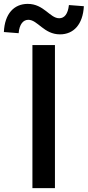

<svg xmlns="http://www.w3.org/2000/svg" viewBox="-70 -947 452 989"><path d="M97 -715V22H213V-715ZM-50 -782 26 -776C30 -823 50 -845 76 -845C124 -845 156 -770 239 -770C309 -770 357 -821 362 -915L285 -921C280 -875 262 -853 235 -853C187 -853 156 -927 73 -927C2 -927 -46 -876 -50 -782Z"/></svg>

Font: コーポレート・ロゴ ver3 Medium
Style: Regular
Weight: 500
Designer: [KANA_main] LOGOTYPE.JP [Source Han Sans] Ryoko NISHIZUKA 西塚涼子 (kana, bopomofo & ideographs); Paul D. Hunt (Latin, Greek
Version: Version 12.001;FEAKit 1.0